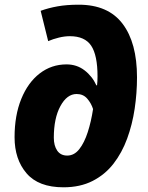

<svg xmlns="http://www.w3.org/2000/svg" viewBox="-20 -787 629 817"><path d="M250 10Q144 10 93 -49.5Q42 -109 42 -203Q42 -296 70.5 -366Q99 -436 149 -474.5Q199 -513 263 -513Q307 -513 340 -487.5Q373 -462 390 -424H393Q394 -432 394.5 -442Q395 -452 395 -462Q395 -552 368 -592.5Q341 -633 277 -633Q255 -633 230.5 -627Q206 -621 185 -612L153 -741Q186 -753 225 -760Q264 -767 315 -767Q440 -767 501.5 -686Q563 -605 563 -458Q563 -391 553 -324Q543 -257 521 -197Q499 -137 463 -90.5Q427 -44 374 -17Q321 10 250 10ZM266 -125Q296 -125 317.5 -152.5Q339 -180 353.5 -225Q368 -270 376 -323Q368 -348 351 -367.5Q334 -387 306 -387Q265 -387 237 -335.5Q209 -284 209 -201Q209 -167 223.5 -146Q238 -125 266 -125Z"/></svg>

Font: Noto Sans Disp ExtBd
Style: Italic
Weight: 800
Italic angle: -12°
Designer: Monotype Design Team
Foundry: Monotype Imaging Inc.
Version: Version 2.000;GOOG;noto-source:20170915:90ef993387c0